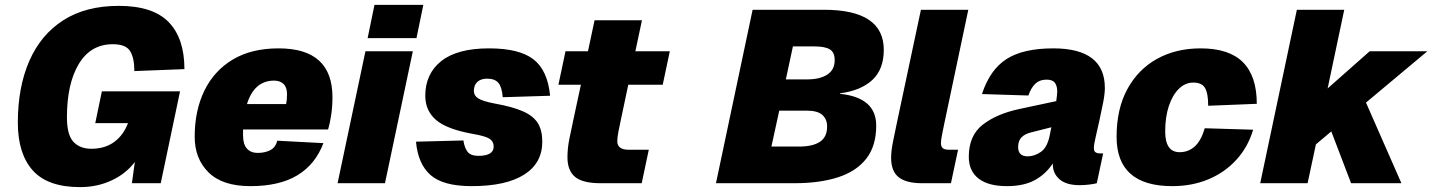

<svg xmlns="http://www.w3.org/2000/svg" viewBox="-20 -750 5863 786"><path d="M308 16Q175 16 114 -52.5Q53 -121 53 -248Q53 -393 100 -500.5Q147 -608 239 -667Q331 -726 466 -726Q606 -726 670.5 -659.5Q735 -593 735 -467L530 -459Q530 -513 512.5 -541Q495 -569 442 -569Q351 -569 302.5 -488Q254 -407 254 -270Q254 -198 280.5 -169.5Q307 -141 354 -141Q409 -141 447 -168.5Q485 -196 504 -246H370L397 -376H717L638 0H520L532 -87Q496 -39 437 -11.5Q378 16 308 16Z M1005 12Q891 12 834 -44Q777 -100 777 -190Q777 -297 816.5 -378.5Q856 -460 932.5 -506Q1009 -552 1121 -552Q1341 -552 1341 -352Q1341 -315 1336 -280.5Q1331 -246 1323 -220H975Q975 -208 975 -196Q975 -159 991 -141.5Q1007 -124 1035 -124Q1064 -124 1086 -135Q1108 -146 1115 -174L1304 -164Q1271 -77 1197.5 -32.5Q1124 12 1005 12ZM1102 -420Q1021 -420 991 -324H1151Q1153 -332 1154 -342Q1155 -352 1155 -364Q1155 -393 1140.5 -406.5Q1126 -420 1102 -420Z M1362 0 1476 -540H1670L1556 0ZM1485 -594 1513 -730H1713L1685 -594Z M1911 12Q1794 12 1742.5 -33.5Q1691 -79 1683 -170L1877 -175Q1882 -143 1895 -127.5Q1908 -112 1938 -112Q2001 -112 2001 -150Q2001 -171 1984 -182Q1967 -193 1915 -202Q1809 -221 1765 -259Q1721 -297 1721 -358Q1721 -448 1786.5 -500Q1852 -552 1982 -552Q2106 -552 2164 -507Q2222 -462 2232 -358L2038 -352Q2035 -393 2020.5 -410.5Q2006 -428 1974 -428Q1949 -428 1934.5 -415Q1920 -402 1920 -378Q1920 -358 1939 -346.5Q1958 -335 2006 -326Q2079 -313 2121.5 -294Q2164 -275 2182 -245.5Q2200 -216 2200 -170Q2200 -82 2125.5 -35Q2051 12 1911 12Z M2438 0Q2365 0 2334 -26Q2303 -52 2303 -106Q2303 -143 2311 -182.5Q2319 -222 2329 -268L2358 -403H2266L2295 -540H2387L2414 -667H2608L2581 -540H2722L2693 -403H2552L2523 -266Q2517 -238 2512 -213Q2507 -188 2507 -172Q2507 -137 2554 -137H2636L2607 0Z M2911 0 3061 -710H3353Q3598 -710 3598 -546Q3598 -466 3551 -422.5Q3504 -379 3419 -368L3418 -366Q3567 -351 3567 -236Q3567 -152 3526 -100Q3485 -48 3410 -24Q3335 0 3233 0ZM3197 -425H3285Q3336 -425 3366.5 -444.5Q3397 -464 3397 -504Q3397 -536 3377 -548Q3357 -560 3314 -560H3226ZM3138 -150H3251Q3307 -150 3336.5 -169.5Q3366 -189 3366 -232Q3366 -262 3346.5 -279.5Q3327 -297 3283 -297H3170Z M3754 0Q3690 0 3659 -24.5Q3628 -49 3628 -104Q3628 -131 3635.5 -169Q3643 -207 3652 -249L3750 -710H3944L3844 -236Q3840 -216 3836 -196Q3832 -176 3832 -164Q3832 -150 3839.5 -143.5Q3847 -137 3866 -137H3902L3873 0Z M4290 -77Q4290 -80 4290 -81Q4261 -37 4216 -12.5Q4171 12 4102 12Q4026 12 3986 -19Q3946 -50 3946 -108Q3946 -195 4003 -239.5Q4060 -284 4154 -304L4304 -336Q4308 -364 4308 -376Q4308 -398 4298.5 -411Q4289 -424 4264 -424Q4236 -424 4218.5 -407.5Q4201 -391 4190 -359L4000 -365Q4032 -464 4100 -508Q4168 -552 4292 -552Q4503 -552 4503 -390Q4503 -366 4496 -330Q4489 -294 4480.5 -256Q4472 -218 4465 -187.5Q4458 -157 4458 -144Q4458 -131 4465 -126.5Q4472 -122 4484 -122H4496L4470 0Q4460 3 4439.5 5.5Q4419 8 4400 8Q4345 8 4317.5 -16Q4290 -40 4290 -77ZM4148 -148Q4148 -110 4187 -110Q4215 -110 4241.5 -128.5Q4268 -147 4278 -199Q4279 -205 4280.5 -212.5Q4282 -220 4284 -229L4201 -208Q4176 -202 4162 -188Q4148 -174 4148 -148Z M4779 12Q4551 12 4551 -190Q4551 -304 4595 -385Q4639 -466 4716.5 -509Q4794 -552 4895 -552Q5012 -552 5068.5 -495Q5125 -438 5125 -325L4926 -317Q4926 -368 4913 -390Q4900 -412 4865 -412Q4832 -412 4806 -386.5Q4780 -361 4765 -316Q4750 -271 4750 -212Q4750 -127 4809 -127Q4845 -127 4871 -150.5Q4897 -174 4912 -225L5110 -219Q5089 -148 5041.5 -96Q4994 -44 4927 -16Q4860 12 4779 12Z M5139 0 5289 -710H5483L5415 -388L5587 -540H5823L5572 -330L5717 0H5511L5430 -212L5367 -159L5333 0Z"/></svg>

Font: Geist Black
Style: Italic
Weight: 900
Italic angle: -12°
Designer: Basement.studio, Andrés Briganti, Mateo Zaragoza
Foundry: Basement.studio, Vercel, Andrés Briganti, Guido Ferreyra, Mateo Zaragoza
Version: Version 1.500; ttfautohint (v1.8.4.7-5d5b)